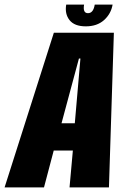

<svg xmlns="http://www.w3.org/2000/svg" viewBox="-58 -818 559 838"><path d="M-38 0 177 -675H439L417.5 0H245.5L260 -161H176.5L134 0ZM210.5 -280H268.5L293 -562.5H286.5ZM316.5 -703Q267 -703 245.5 -730.2Q224 -757.5 231 -798H309Q302.5 -760.5 326 -760.5Q349.5 -760.5 355.5 -798H433.5Q426.5 -757.5 396 -730.2Q365.5 -703 316.5 -703Z"/></svg>

Font: Anybody Condensed ExtraBold
Style: Italic
Weight: 800
Width: 3
Italic angle: -10°
Designer: Tyler Finck
Foundry: Etcetera Type Company
Version: Version 1.010; ttfautohint (v1.8.3) -l 8 -r 50 -G 200 -x 14 